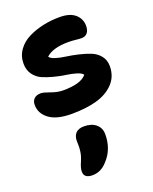

<svg xmlns="http://www.w3.org/2000/svg" viewBox="-162 -617 851 1067"><g transform="rotate(-20 263.5 -83.5)"><path d="M205.1 1Q116.2 1 72 -32.5Q27.8 -65.9 27.8 -116.2Q27.8 -139.2 41.7 -152.6Q55.7 -166 82 -166Q96.7 -166 134.3 -152.1Q171.9 -138.2 205.1 -138.2Q311.5 -138.2 344.2 -180.2Q335.4 -192.4 308.6 -200.7Q281.7 -209 249.5 -213.4Q217.3 -217.8 181.2 -227.1Q145 -236.3 115.7 -249Q86.4 -261.7 67.1 -288.6Q47.9 -315.4 47.9 -353Q47.9 -397.9 73 -432.9Q98.1 -467.8 139.4 -488Q180.7 -508.3 228.8 -518.3Q276.9 -528.3 327.1 -527.8Q386.2 -527.3 416.5 -500.2Q446.8 -473.1 446.8 -432.1Q446.8 -405.8 434.6 -390.9Q422.4 -376 399.9 -376Q386.7 -376 365.5 -378.4Q344.2 -380.9 323.2 -380.9Q229.5 -380.9 189.9 -342.8Q197.3 -330.6 223.6 -322.3Q250 -314 283.2 -309.6Q316.4 -305.2 354 -296.4Q391.6 -287.6 422.6 -275.4Q453.6 -263.2 473.9 -237.8Q494.1 -212.4 494.1 -176.8Q494.1 -115.7 455.3 -75Q416.5 -34.2 353.3 -16.6Q290 1 205.1 1ZM196.8 360.8Q147 360.8 147 321.8Q147 300.3 161.1 269Q168 252.9 172.1 239Q176.3 225.1 177.7 211.7Q179.2 198.2 179.7 190.9Q180.2 183.6 179.7 169.9Q179.2 156.2 179.2 151.9Q179.2 122.6 195.3 105.7Q211.4 88.9 244.1 88.9Q288.6 88.9 314.7 111.1Q340.8 133.3 340.8 170.9Q340.8 259.3 285.2 317.9Q248 360.8 196.8 360.8Z"/></g></svg>

Font: Shantell Sans Bouncy
Style: Bold
Weight: 700
Designer: Stephen Nixon, Anya Danilova, Shantell Martin
Foundry: Arrow Type
Version: Version 1.006;[9816181b4]